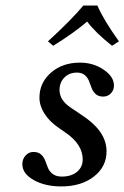

<svg xmlns="http://www.w3.org/2000/svg" viewBox="-20 -666 451 696"><path d="M61 -70.8Q61 -89.4 72.8 -102.3Q84.5 -115.2 101.1 -115.2Q118.7 -115.2 128.9 -106Q139.2 -96.7 143.8 -83.7Q148.4 -70.8 153.8 -57.6Q159.2 -44.4 171.4 -35.2Q183.6 -25.9 204.1 -25.9Q238.3 -25.9 259 -43Q279.8 -60.1 279.8 -87.9Q279.8 -142.6 217.8 -185.1L191.9 -203.1Q159.2 -225.6 141.1 -254.2Q123 -282.7 123 -312Q123 -366.2 164.8 -402.6Q206.5 -439 270 -439Q317.9 -439 355.5 -413.6Q393.1 -388.2 393.1 -356Q393.1 -338.9 381.8 -327.4Q370.6 -315.9 354 -315.9Q336.9 -315.9 326.9 -325Q316.9 -334 312.3 -346.7Q307.6 -359.4 302.7 -372.1Q297.9 -384.8 287.4 -393.8Q276.9 -402.8 258.8 -402.8Q231 -402.8 213.4 -385Q195.8 -367.2 195.8 -339.8Q195.8 -302.2 237.8 -274.9L269 -253.9Q319.3 -221.7 342.8 -188.5Q366.2 -155.3 366.2 -117.2Q366.2 -61.5 320.3 -25.9Q274.4 9.8 202.1 9.8Q143.1 9.8 102.1 -13.4Q61 -36.6 61 -70.8ZM333 -646Q355.5 -593.8 411.1 -516.1L386.2 -500Q326.2 -547.4 295.9 -587.9Q251 -548.8 172.9 -500L153.8 -516.1Q238.3 -593.3 282.2 -646Z"/></svg>

Font: Common Serif Medium
Style: Italic
Weight: 500
Italic angle: -12°
Designer: Philipp H. Poll, Khaled Hosny
Foundry: Stefan Peev, Context Ltd.
Version: Version 1.026